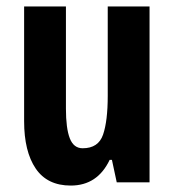

<svg xmlns="http://www.w3.org/2000/svg" viewBox="-20 -567 541 597"><path d="M445 -547V0H343L328 -70H321Q283 10 200 10Q127 10 91 -43Q55 -96 55 -190V-547H185V-229Q185 -168 197 -137Q209 -106 237 -106Q286 -106 300.5 -148.5Q315 -191 315 -269V-547Z"/></svg>

Font: Noto Sans Thai ExtCond
Style: Bold
Weight: 700
Width: 2
Designer: Monotype Design Team
Foundry: Monotype Imaging Inc.
Version: Version 2.002; ttfautohint (v1.8.4.7-5d5b)